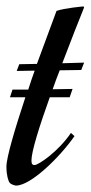

<svg xmlns="http://www.w3.org/2000/svg" viewBox="-55 -571 282 598"><path d="M207 -548C207 -549 205 -550 205 -551C205 -551 146 -546 121 -537L60 -372L5 -371L-3 -350L53 -351C46 -331 39 -312 33 -292H-16L-24 -268H24C-8 -171 -35 -81 -35 -52C-35 -25 -29 -7 -25 -2C-20 4 -8 7 -5 7C41 7 131 -81 177 -147L166 -157C125 -97 64 -57 53 -57C45 -57 43 -61 43 -72C43 -99 68 -179 100 -268H162L171 -294L109 -293C116 -313 123 -332 131 -352L198 -353L207 -376L139 -374C166 -445 192 -511 207 -548Z"/></svg>

Font: Romanesco
Style: Regular
Weight: 400
Designer: Astigmatic (AOETI)
Foundry: Astigmatic (AOETI)
Version: Version 1.000